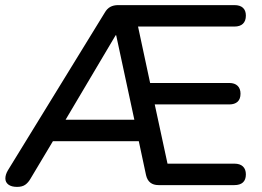

<svg xmlns="http://www.w3.org/2000/svg" viewBox="-20 -725 1027 752"><path d="M47 7Q25 7 13 -2Q1 -11 1 -26Q1 -41 11 -58L390 -675Q399 -691 412 -698Q425 -705 443 -705H898Q920 -705 931.5 -694.5Q943 -684 943 -664Q943 -643 931.5 -632Q920 -621 898 -621H490L514 -652L574 -372L538 -400H878Q899 -400 910.5 -389Q922 -378 922 -358Q922 -337 910.5 -326.5Q899 -316 878 -316H556L580 -344L643 -52L604 -84H898Q920 -84 931.5 -73Q943 -62 943 -42Q943 -21 931.5 -10.5Q920 0 898 0H601Q561 0 552 -39L517 -203L553 -172H164L204 -200L100 -26Q91 -10 79 -1.5Q67 7 47 7ZM433 -587 222 -231 213 -256H531L512 -229L435 -587Z"/></svg>

Font: Nunito SemiBold
Style: Regular
Weight: 600
Designer: Vernon Adams
Foundry: Vernon Adams
Version: Version 3.602